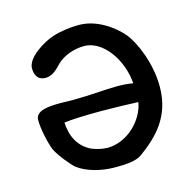

<svg xmlns="http://www.w3.org/2000/svg" viewBox="-96 -733 840 831"><g transform="rotate(-15 324.5 -317.0)"><path d="M516 -539C475 -586 405 -635 327 -635C288 -635 244 -629 210 -618C165 -604 83 -554 83 -506C83 -478 94 -451 130 -451C160 -451 180 -471 203 -495C231 -523 279 -541 326 -541C406 -541 481 -444 490 -330C469 -334 446 -336 418 -336C391 -336 362 -334 330 -332C293 -330 256 -328 218 -328L162 -329C107 -329 51 -324 51 -283C51 -241 66 -175 79 -144C91 -117 139 -58 155 -46C193 -17 256 1 319 1C368 1 414 -1 441 -21C522 -80 597 -153 597 -287C597 -390 554 -493 516 -539ZM490 -246C478 -170 402 -89 309 -89C286 -90 263 -95 239 -105C189 -130 162 -175 158 -243C196 -248 255 -250 325 -250C383 -250 443 -248 490 -246Z"/></g></svg>

Font: Itim
Style: Regular
Weight: 400
Designer: CadsonDemak Team
Foundry: Pablo Impallari
Version: Version 1.002;PS 001.002;hotconv 1.0.88;makeotf.lib2.5.64775